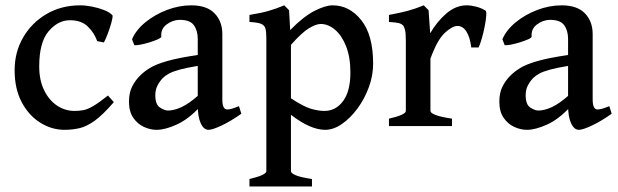

<svg xmlns="http://www.w3.org/2000/svg" viewBox="-20 -463 2271 705"><path d="M397.9 -87.9Q357.9 -41.5 328.1 -20Q298.3 1.5 272 7.6Q245.6 13.7 216.8 13.7Q169.9 13.7 127.9 -12.5Q85.9 -38.6 59.8 -87.6Q33.7 -136.7 33.7 -205.1Q33.7 -271.5 64.9 -325.4Q96.2 -379.4 150.6 -411.4Q205.1 -443.4 274.4 -443.4Q294.4 -443.4 318.1 -438.7Q341.8 -434.1 362.3 -426Q382.8 -418 393.1 -406.7Q394.5 -399.4 388.7 -378.7Q382.8 -357.9 374.8 -336.9Q366.7 -315.9 361.3 -307.1L336.9 -312Q325.7 -343.3 302 -366Q278.3 -388.7 236.8 -388.7Q192.9 -388.7 158.4 -348.1Q124 -307.6 124 -219.2Q124 -168.9 141.8 -132.1Q159.7 -95.2 189.2 -75.4Q218.8 -55.7 253.9 -55.7Q271 -55.7 286.4 -58.6Q301.8 -61.5 322.5 -73.7Q343.3 -85.9 376.5 -112.3Z M866.2 -45.4Q827.6 -18.1 793.9 -2.2Q760.3 13.7 745.6 13.7Q728 13.7 717 -10.5Q706.1 -34.7 706.1 -75.7V-320.3Q706.1 -350.6 691.7 -370.6Q677.2 -390.6 638.2 -390.1Q612.8 -389.2 591.3 -372.8Q569.8 -356.4 572.3 -329.1Q572.8 -324.7 559.8 -318.8Q546.9 -313 528.8 -307.4Q510.7 -301.8 494.6 -298.8Q478.5 -295.9 473.1 -297.4L464.8 -318.8Q479 -352.5 513.4 -380.9Q547.9 -409.2 592.5 -426.3Q637.2 -443.4 682.6 -443.4Q739.3 -443.4 767.8 -414.1Q796.4 -384.8 796.4 -337.4V-97.2Q796.4 -61 814.5 -61Q821.3 -61 830.3 -63.5Q839.4 -65.9 857.4 -73.2ZM710.4 -221.7Q665 -214.4 639.4 -207.3Q613.8 -200.2 600.1 -192.6Q586.4 -185.1 577.1 -175.8Q565.4 -163.1 557.9 -148.2Q550.3 -133.3 550.3 -113.3Q550.3 -79.1 567.4 -68.1Q584.5 -57.1 596.7 -57.1Q619.1 -57.1 646.7 -69.8Q674.3 -82.5 710.4 -114.7L714.4 -70.8Q670.9 -24.4 628.4 -5.4Q585.9 13.7 555.2 13.7Q531.2 13.7 507.8 2.7Q484.4 -8.3 469 -31Q453.6 -53.7 453.6 -89.8Q453.6 -122.6 465.3 -145.5Q477.1 -168.5 494.1 -185.1Q508.8 -200.2 530.8 -213.6Q552.7 -227.1 594.5 -239Q636.2 -251 710.4 -261.7Z M1173.8 13.7Q1147.5 13.7 1116.2 0.2Q1085 -13.2 1048.3 -41.5V165.5Q1048.3 172.9 1065.7 180.4Q1083 188 1125.5 194.3V221.7H896V194.3Q958 179.7 958 165.5V-322.8Q958 -346.2 954.6 -358.4Q951.2 -370.6 938 -375.7Q924.8 -380.9 896 -382.3V-408.2Q938.5 -415 965.8 -422.9Q993.2 -430.7 1023.9 -443.4L1041.5 -425.3L1045.4 -352.5Q1094.2 -402.3 1134.5 -422.9Q1174.8 -443.4 1201.2 -443.4Q1263.2 -443.4 1306.6 -388.9Q1350.1 -334.5 1350.1 -229Q1350.1 -186 1334.5 -143.1Q1318.8 -100.1 1292.7 -64.7Q1266.6 -29.3 1235.6 -7.8Q1204.6 13.7 1173.8 13.7ZM1157.7 -375Q1141.1 -375 1115 -359.6Q1088.9 -344.2 1048.3 -298.3V-102.1Q1093.3 -72.3 1120.6 -64Q1147.9 -55.7 1171.4 -55.7Q1212.9 -55.7 1239.7 -91.8Q1266.6 -127.9 1266.6 -196.8Q1266.6 -253.4 1250.7 -293.2Q1234.9 -333 1210 -354Q1185.1 -375 1157.7 -375Z M1762.7 -424.3Q1766.6 -421.9 1765.4 -405.3Q1764.2 -388.7 1759.8 -366.2Q1755.4 -343.8 1749.3 -322.3Q1743.2 -300.8 1737.3 -288.6H1710.4Q1706.1 -325.7 1692.9 -346.7Q1679.7 -367.7 1659.7 -367.7Q1640.6 -367.7 1613 -342Q1585.4 -316.4 1560.5 -247.6V-55.7Q1560.5 -48.3 1578.9 -41Q1597.2 -33.7 1639.6 -27.3V0H1408.2V-27.3Q1470.2 -41.5 1470.2 -55.7V-311.5Q1470.2 -341.8 1467 -353.8Q1463.9 -365.7 1459.5 -370.1Q1453.6 -376 1443.4 -378.4Q1433.1 -380.9 1408.2 -382.3V-408.2Q1448.2 -415.5 1476.6 -423.1Q1504.9 -430.7 1536.1 -443.4L1553.7 -425.3L1559.6 -340.8Q1584.5 -383.8 1619.1 -413.6Q1653.8 -443.4 1693.4 -443.4Q1709.5 -443.4 1727.8 -438.7Q1746.1 -434.1 1762.7 -424.3Z M2226.1 -45.4Q2187.5 -18.1 2153.8 -2.2Q2120.1 13.7 2105.5 13.7Q2087.9 13.7 2076.9 -10.5Q2065.9 -34.7 2065.9 -75.7V-320.3Q2065.9 -350.6 2051.5 -370.6Q2037.1 -390.6 1998 -390.1Q1972.7 -389.2 1951.2 -372.8Q1929.7 -356.4 1932.1 -329.1Q1932.6 -324.7 1919.7 -318.8Q1906.7 -313 1888.7 -307.4Q1870.6 -301.8 1854.5 -298.8Q1838.4 -295.9 1833 -297.4L1824.7 -318.8Q1838.9 -352.5 1873.3 -380.9Q1907.7 -409.2 1952.4 -426.3Q1997.1 -443.4 2042.5 -443.4Q2099.1 -443.4 2127.7 -414.1Q2156.2 -384.8 2156.2 -337.4V-97.2Q2156.2 -61 2174.3 -61Q2181.2 -61 2190.2 -63.5Q2199.2 -65.9 2217.3 -73.2ZM2070.3 -221.7Q2024.9 -214.4 1999.3 -207.3Q1973.6 -200.2 1960 -192.6Q1946.3 -185.1 1937 -175.8Q1925.3 -163.1 1917.7 -148.2Q1910.2 -133.3 1910.2 -113.3Q1910.2 -79.1 1927.2 -68.1Q1944.3 -57.1 1956.5 -57.1Q1979 -57.1 2006.6 -69.8Q2034.2 -82.5 2070.3 -114.7L2074.2 -70.8Q2030.8 -24.4 1988.3 -5.4Q1945.8 13.7 1915 13.7Q1891.1 13.7 1867.7 2.7Q1844.2 -8.3 1828.9 -31Q1813.5 -53.7 1813.5 -89.8Q1813.5 -122.6 1825.2 -145.5Q1836.9 -168.5 1854 -185.1Q1868.7 -200.2 1890.6 -213.6Q1912.6 -227.1 1954.3 -239Q1996.1 -251 2070.3 -261.7Z"/></svg>

Font: Namdhinggo Medium
Style: Regular
Weight: 500
Designer: Victor Gaultney
Foundry: SIL International
Version: Version 3.001